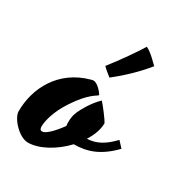

<svg xmlns="http://www.w3.org/2000/svg" viewBox="-199 -595 667 714"><g transform="rotate(30 134.5 -238.0)"><path d="M36 -50C36 -73 46 -118 81 -171C128 -243 160 -252 163 -258C163 -263 137 -295 119 -295C116 -295 110 -294 108 -293C-13 -260 -66 -156 -66 -57C-66 -27 -17 27 22 27C69 27 129 -6 173 -53C230 -53 280 -70 335 -127C329 -134 318 -146 312 -152C275 -113 244 -97 205 -95C222 -122 233 -150 233 -178C229 -187 196 -231 182 -246L179 -243C148 -213 127 -169 127 -169C115 -146 114 -128 114 -115C114 -111 114 -105 115 -98C89 -62 62 -35 47 -35C40 -35 36 -40 36 -50ZM287 -454C280 -459 254 -490 227 -503C214 -480 162 -405 129 -364C134 -358 158 -338 164 -334C207 -368 251 -409 287 -454Z"/></g></svg>

Font: Yesteryear
Style: Regular
Weight: 400
Designer: Astigmatic (AOETI)
Foundry: Astigmatic (AOETI)
Version: Version 1.000